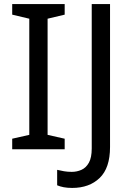

<svg xmlns="http://www.w3.org/2000/svg" viewBox="-20 -734 652 944"><path d="M298 0H40V-52L124 -71V-642L40 -662V-714H298V-662L214 -642V-71L298 -52ZM335 190Q311 190 293 186.5Q275 183 261 177V101Q277 105 295 108Q313 111 333 111Q358 111 380.5 101Q403 91 417 66Q431 41 431 -4V-714H521V-11Q521 92 470 141Q419 190 335 190Z"/></svg>

Font: Noto Sans Warang Citi
Style: Regular
Weight: 400
Designer: Mangu Purty
Foundry: Mangu Purty
Version: Version 3.002; ttfautohint (v1.8.4.7-5d5b)